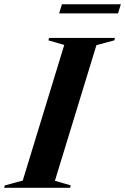

<svg xmlns="http://www.w3.org/2000/svg" viewBox="-66 -896 596 916"><path d="M240.5 -681.5 165 -703.5 168 -715H482.5L479.5 -703.5L394 -680.5L196 -33.5L271.5 -11.5L268.5 0H-46L-43 -11.5L42.5 -34.5ZM216 -832 229.5 -875.5H510.5L497 -832Z"/></svg>

Font: Newsreader Display SemiBold
Style: Italic
Weight: 600
Italic angle: -17°
Designer: Hugues Gentile
Foundry: Production Type
Version: Version 1.001